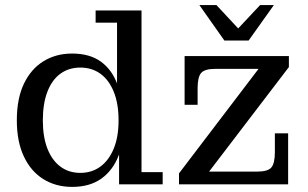

<svg xmlns="http://www.w3.org/2000/svg" viewBox="-20 -723 1207 753"><path d="M263 10Q199 10 150 -20.5Q101 -51 73.5 -109.5Q46 -168 46 -251Q46 -336 73.5 -394Q101 -452 150 -482.5Q199 -513 263 -513Q332 -513 376 -481Q420 -449 441 -390.5Q462 -332 462 -252L467 -250Q468 -172 445.5 -113.5Q423 -55 377.5 -22.5Q332 10 263 10ZM295 -45Q340 -45 373.5 -69.5Q407 -94 426 -140Q445 -186 445 -251Q445 -317 426 -363.5Q407 -410 373.5 -434Q340 -458 295 -458Q250 -458 217 -434Q184 -410 166 -363.5Q148 -317 148 -251Q148 -186 166 -140Q184 -94 217 -69.5Q250 -45 295 -45ZM447 0V-149L456 -254L439 -356V-634H355V-682H535V-48H618V0ZM682 -43 994 -453 1113 -460 800 -50ZM682 0V-43L800 -50H1110V0ZM704 -312V-453H825Q783 -453 769 -437Q755 -421 755 -377V-312ZM988 -50Q1031 -50 1044.5 -66.5Q1058 -83 1058 -126V-200H1110V-50ZM704 -453V-503H1113V-460L994 -453ZM860 -564 762 -703H829L935 -589H893L1000 -703H1054L955 -564Z"/></svg>

Font: Montagu Slab
Style: Bold
Weight: 700
Designer: Florian Karsten
Foundry: Florian Karsten
Version: Version 1.000